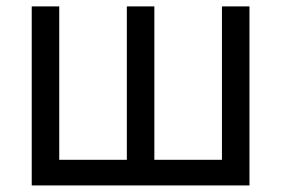

<svg xmlns="http://www.w3.org/2000/svg" viewBox="-20 -565 857 585"><path d="M76.7 -545.5H160.5V-78.1H366.5V-545.5H450.3V-78.1H656.2V-545.5H740.1V0H76.7Z"/></svg>

Font: Inter Zeller
Style: Regular
Weight: 400
Designer: Rasmus Andersson; Joe Bland
Foundry: zeller
Version: Version 3.015;git-dec3a8cb1